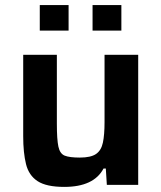

<svg xmlns="http://www.w3.org/2000/svg" viewBox="-20 -725 633 753"><path d="M232 8Q162 8 127.5 -14.5Q93 -37 82 -81.5Q71 -126 71 -191V-510H203V-240Q203 -178 209 -150Q215 -122 234 -114.5Q253 -107 293 -107Q336 -107 356.5 -121Q377 -135 383.5 -165.5Q390 -196 390 -246V-510H522V0H399L395 -64H386Q348 8 232 8ZM136 -605V-705H249V-605ZM343 -605V-705H456V-605Z"/></svg>

Font: Saira SemiBold
Style: Regular
Weight: 600
Designer: Hector Gatti with collaboration of the Omnibus-Type team
Foundry: Omnibus-Type
Version: Version 1.100; ttfautohint (v1.8.3)